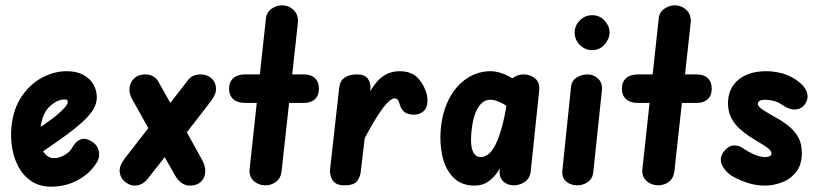

<svg xmlns="http://www.w3.org/2000/svg" viewBox="-20 -695 3098 720"><path d="M172 5Q129 5 98.5 -15Q68 -35 50 -68Q32 -101 25.5 -141Q19 -181 23 -220Q30 -288 62 -334.5Q94 -381 139 -404.5Q184 -428 230 -428Q267 -428 292 -414.5Q317 -401 330 -379Q343 -357 343 -329Q343 -308 330.5 -286Q318 -264 288.5 -237Q259 -210 208.5 -174Q158 -138 82 -88L75 -184Q113 -206 142.5 -226Q172 -246 192.5 -263Q213 -280 223.5 -292.5Q234 -305 234 -312Q234 -317 232 -319.5Q230 -322 222 -322Q194 -322 165.5 -295Q137 -268 131 -209Q127 -179 132 -155Q137 -131 150 -116.5Q163 -102 182 -102Q203 -102 223 -114Q243 -126 253 -145Q264 -165 282 -172Q300 -179 323 -165Q343 -154 349.5 -132.5Q356 -111 346 -91Q321 -47 274.5 -21Q228 5 172 5Z M485 1Q467 1 449.5 -12.5Q432 -26 429 -49Q426 -72 448 -101L563 -249L577 -255L683 -392Q693 -406 706 -411Q719 -416 732 -416Q757 -416 773 -401.5Q789 -387 790 -364.5Q791 -342 772 -317L659 -171L645 -166L539 -31Q526 -13 512.5 -6Q499 1 485 1ZM690 1Q675 1 661 -9Q647 -19 636 -38L560 -172L474 -326Q463 -347 466 -367.5Q469 -388 484 -402Q499 -416 525 -416Q542 -416 555.5 -408Q569 -400 577 -383L655 -245L737 -97Q758 -59 744.5 -29Q731 1 690 1Z M975 0Q950 0 931.5 -16.5Q913 -33 916 -61L977 -624Q979 -649 998 -662Q1017 -675 1037 -675Q1063 -675 1081.5 -657Q1100 -639 1097 -609L1036 -53Q1033 -27 1015.5 -13.5Q998 0 975 0ZM899 -309Q871 -309 855 -323Q839 -337 839 -362Q839 -388 855 -402Q871 -416 899 -416H1119Q1146 -416 1161 -402Q1176 -388 1176 -362Q1176 -337 1161 -323Q1146 -309 1119 -309Z M1271 0Q1240 0 1227.5 -18.5Q1215 -37 1218 -62L1252 -366Q1255 -392 1272.5 -404Q1290 -416 1318 -416Q1347 -416 1359 -400.5Q1371 -385 1369 -359L1333 -53Q1332 -35 1320.5 -17.5Q1309 0 1271 0ZM1552 -268Q1528 -261 1506.5 -269.5Q1485 -278 1478 -307Q1475 -318 1470.5 -322Q1466 -326 1459 -326Q1447 -326 1427 -303.5Q1407 -281 1376 -228Q1345 -175 1301 -84L1313 -240Q1347 -325 1384 -376.5Q1421 -428 1478 -428Q1524 -428 1548 -401.5Q1572 -375 1581 -339Q1586 -311 1579 -293.5Q1572 -276 1552 -268Z M1760 1Q1709 1 1679 -30.5Q1649 -62 1638.5 -111.5Q1628 -161 1633 -213Q1640 -281 1666.5 -329Q1693 -377 1733 -402.5Q1773 -428 1820 -428Q1851 -428 1888 -409Q1925 -390 1947 -360L1933 -235Q1896 -290 1867.5 -305.5Q1839 -321 1819 -321Q1791 -321 1772.5 -291Q1754 -261 1748 -202Q1745 -172 1747.5 -150.5Q1750 -129 1759 -117.5Q1768 -106 1782 -106Q1797 -106 1810.5 -116Q1824 -126 1836.5 -149.5Q1849 -173 1860.5 -212.5Q1872 -252 1881 -311L1894 -135Q1884 -118 1872.5 -95Q1861 -72 1846 -50Q1831 -28 1810 -13.5Q1789 1 1760 1ZM1907 0Q1883 0 1867 -15Q1851 -30 1854 -58L1886 -366Q1888 -392 1905 -404Q1922 -416 1944 -416Q1968 -416 1986.5 -401Q2005 -386 2002 -356L1970 -51Q1967 -26 1948 -13Q1929 0 1907 0Z M2145 0Q2120 0 2103 -14.5Q2086 -29 2089 -57L2121 -366Q2123 -392 2142 -404Q2161 -416 2183 -416Q2206 -416 2223 -400Q2240 -384 2237 -355L2205 -51Q2203 -26 2185 -13Q2167 0 2145 0ZM2200 -507Q2174 -507 2154.5 -526.5Q2135 -546 2135 -573Q2135 -599 2154.5 -618.5Q2174 -638 2200 -638Q2229 -638 2247.5 -617.5Q2266 -597 2266 -574Q2266 -550 2247.5 -528.5Q2229 -507 2200 -507Z M2448 0Q2423 0 2404.5 -16.5Q2386 -33 2389 -61L2450 -624Q2452 -649 2471 -662Q2490 -675 2510 -675Q2536 -675 2554.5 -657Q2573 -639 2570 -609L2509 -53Q2506 -27 2488.5 -13.5Q2471 0 2448 0ZM2372 -309Q2344 -309 2328 -323Q2312 -337 2312 -362Q2312 -388 2328 -402Q2344 -416 2372 -416H2592Q2619 -416 2634 -402Q2649 -388 2649 -362Q2649 -337 2634 -323Q2619 -309 2592 -309Z M2849 1Q2809 1 2772.5 -13Q2736 -27 2719 -39Q2696 -56 2686.5 -78.5Q2677 -101 2693 -125Q2710 -148 2731 -149.5Q2752 -151 2774 -134Q2784 -127 2806.5 -116.5Q2829 -106 2851 -106Q2860 -106 2866.5 -109.5Q2873 -113 2873 -120Q2873 -124 2870.5 -128.5Q2868 -133 2857 -141.5Q2846 -150 2820 -165Q2757 -202 2733.5 -234.5Q2710 -267 2710 -307Q2710 -363 2748.5 -395.5Q2787 -428 2854 -428Q2878 -428 2907 -421.5Q2936 -415 2965 -396Q2996 -375 3005 -351Q3014 -327 2999 -305Q2986 -286 2963 -284.5Q2940 -283 2913 -302Q2899 -312 2881.5 -316.5Q2864 -321 2849 -321Q2836 -321 2829 -317Q2822 -313 2822 -305Q2822 -295 2842.5 -282Q2863 -269 2888 -255Q2916 -240 2938 -222Q2960 -204 2973.5 -180Q2987 -156 2987 -122Q2987 -77 2965.5 -50Q2944 -23 2912 -11Q2880 1 2849 1Z"/></svg>

Font: Edu SA Beginner
Style: Bold
Weight: 700
Version: Version 1.003